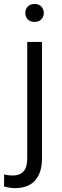

<svg xmlns="http://www.w3.org/2000/svg" viewBox="-62 -741 315 974"><path d="M66.4 -674.8Q66.4 -694.3 78.6 -707.5Q90.8 -720.7 113.3 -720.7Q135.7 -720.7 147.9 -707.5Q160.2 -694.3 160.2 -674.8Q160.2 -656.2 147.9 -643.1Q135.7 -629.9 113.3 -629.9Q90.8 -629.9 78.6 -643.1Q66.4 -656.2 66.4 -674.8ZM76.2 -528.3H150.9V63Q150.9 135.7 116 174.6Q81.1 213.4 12.7 213.4Q0.5 213.4 -14.9 210.9Q-30.3 208.5 -41.5 204.6L-41 143.6Q-21 149.4 2 149.4Q38.1 149.4 57.1 128.7Q76.2 107.9 76.2 63Z"/></svg>

Font: Vazirmatn UI Light
Style: Regular
Weight: 300
Designer: Saber Rastikerdar
Foundry: Saber Rastikerdar
Version: Version 33.003